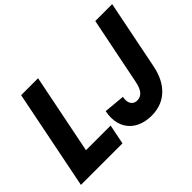

<svg xmlns="http://www.w3.org/2000/svg" viewBox="-133 -1009 1307 1307"><g transform="rotate(-45 520.0 -356.0)"><path d="M163.6 -719.7H326.7L210.9 -142.6H448.2L419.4 0H19.5ZM487.8 -179.2Q487.8 -206.1 493.7 -235.8L645.5 -221.7Q642.6 -208 642.6 -195.3Q642.6 -167 657.5 -150.9Q672.4 -134.8 698.2 -134.8Q760.7 -134.8 779.3 -232.9L877.4 -719.7H1040L939.9 -220.7Q918 -111.3 854.2 -51.8Q790.5 7.8 692.9 7.8Q634.3 7.8 587.9 -13.9Q541.5 -35.6 514.6 -77.9Q487.8 -120.1 487.8 -179.2Z"/></g></svg>

Font: Reddit Sans Chocolate ExBold
Style: Italic
Weight: 800
Italic angle: -11.25°
Designer: Stephen Hutchings
Version: Version 1.013